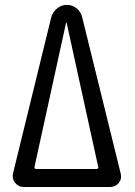

<svg xmlns="http://www.w3.org/2000/svg" viewBox="-20 -750 540 770"><path d="M245.1 -659.2 118.2 -80.1Q118.2 -77.1 119.6 -74.7Q121.1 -72.3 124 -72.3H368.2Q371.1 -72.3 373 -74.7Q375 -77.1 374 -80.1L247.1 -659.2Q247.1 -660.2 246.1 -660.2Q245.1 -660.2 245.1 -659.2ZM75.2 0Q53.7 0 40.5 -17.1Q27.3 -34.2 32.2 -54.7L185.5 -680.7Q191.4 -702.1 209 -716.3Q226.6 -730.5 248.5 -730.5Q270.5 -730.5 287.6 -716.3Q304.7 -702.1 309.6 -680.7L463.9 -54.7Q469.7 -33.2 456.5 -16.6Q443.4 0 420.9 0H408.2H391.6H99.6H87.9Z"/></svg>

Font: Rounded Mgen+ 1m regular
Style: Regular
Weight: 400
Designer: [Source Han Sans]
Ryoko NISHIZUKA  (kana & ideographs); Paul D. Hunt (Latin, Greek & Cyrillic); Wenlong ZHANG  (bopomofo
Version: Version 1.059.20150602